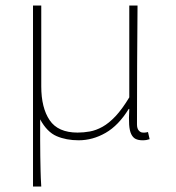

<svg xmlns="http://www.w3.org/2000/svg" viewBox="-20 -498 640 698"><path d="M100 180V-478H130V-184Q130 -106 160.5 -61Q191 -16 262 -16Q284 -16 306.5 -20Q329 -24 352.5 -37Q376 -50 400 -75.5Q424 -101 450 -144V-478H480Q479 -369 478.5 -262Q478 -155 478 -46Q478 -31 484.5 -23.5Q491 -16 500 -16Q503 -16 506.5 -16Q510 -16 518 -18L524 8Q518 10 512 11Q506 12 498 12Q483 12 473 7Q463 2 457 -10.5Q451 -23 449.5 -45Q448 -67 450 -102H448Q411 -42 364 -15Q317 12 266 12Q221 12 186 -3Q151 -18 126 -64Q126 -19 126 12.5Q126 44 126.5 70.5Q127 97 127.5 122.5Q128 148 130 180Z"/></svg>

Font: Source Code Pro ExtraLight
Style: Regular
Weight: 200
Monospace: yes
Designer: Paul D. Hunt, Teo Tuominen
Foundry: Adobe Systems Incorporated
Version: Version 2.030;PS 1.000;hotconv 16.6.51;makeotf.lib2.5.65220